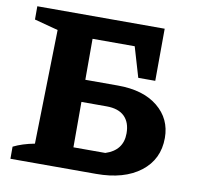

<svg xmlns="http://www.w3.org/2000/svg" viewBox="-75 -733 843 812"><g transform="rotate(10 346.5 -327.5)"><path d="M21 0V-52Q59 -71 112 -81L123 -571L21 -598V-655H568L567 -431H494L456 -560H275V-384H415Q524 -384 586.5 -333Q649 -282 649 -200Q649 -108 579 -54Q509 0 389 0ZM275 -94H412Q486 -118 486 -191Q486 -238 460 -263.5Q434 -289 383 -289H275Z"/></g></svg>

Font: Piazzolla
Style: Bold
Weight: 700
Designer: Juan Pablo del Peral
Foundry: Huerta Tipografica
Version: Version 1.330